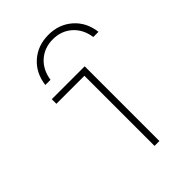

<svg xmlns="http://www.w3.org/2000/svg" viewBox="-222 -850 945 945"><g transform="rotate(-45 250.0 -378.0)"><path d="M297 -756Q371 -756 422 -711Q473 -666 482 -592H446Q437 -653 396.5 -689Q356 -725 297 -725Q238 -725 197.5 -689Q157 -653 148 -592H112Q121 -666 172 -711Q223 -756 297 -756ZM280 0V-488H85V-520H314V0Z"/></g></svg>

Font: M PLUS Code Latin ExtraLight
Style: Regular
Weight: 250
Designer: Coji Morishita
Foundry: UNDERFOREST DESIGN
Version: Version 1.002; ttfautohint (v1.8.3)